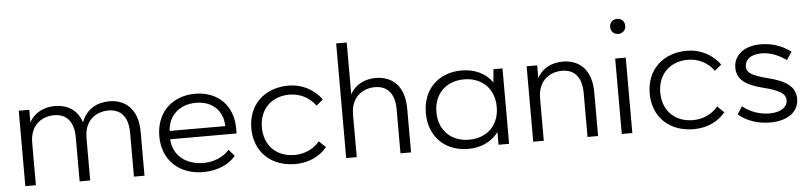

<svg xmlns="http://www.w3.org/2000/svg" viewBox="-45 -1009 5338 1268"><g transform="rotate(-5 2624.0 -375.0)"><path d="M440 -290V0H510V-280C510 -410 600 -450 670 -450C740 -450 800 -410 800 -290V0H870V-290C870 -450 780 -510 680 -510C604 -510 529 -476 496 -386C468 -475 397 -510 320 -510C254 -510 187 -484 150 -416V-500H80V0H150V-280C150 -410 240 -450 310 -450C380 -450 440 -410 440 -290Z M990 -250C990 -94 1098 10 1260 10C1350 10 1431 -24 1475 -79L1438 -122C1399 -78 1337 -51 1270 -50C1148 -49 1065 -119 1060 -225H1500V-260C1500 -410 1400 -510 1250 -510C1094 -510 990 -406 990 -250ZM1061 -280C1067 -383 1142 -450 1250 -450C1358 -450 1428 -383 1430 -280Z M2080 -84 2036 -126C1998 -79 1938 -50 1870 -50C1750 -50 1670 -130 1670 -250C1670 -370 1750 -450 1870 -450C1941 -450 2004 -416 2042 -362L2087 -399C2038 -468 1957 -510 1870 -510C1708 -510 1600 -406 1600 -250C1600 -94 1708 10 1870 10C1957 10 2033 -25 2080 -84Z M2207 0H2277V-280C2277 -410 2367 -450 2437 -450C2507 -450 2567 -410 2567 -290V0H2637V-290C2637 -450 2547 -510 2447 -510C2381 -510 2314 -484 2277 -416V-760H2207Z M3217 0H3287V-500H3227L3219 -413C3176 -474 3105 -510 3017 -510C2861 -510 2757 -406 2757 -250C2757 -94 2861 10 3017 10C3103 10 3173 -25 3217 -84ZM3027 -50C2907 -50 2827 -130 2827 -250C2827 -370 2907 -450 3027 -450C3147 -450 3227 -370 3227 -250C3227 -130 3147 -50 3027 -50Z M3807 -290V0H3877V-290C3877 -450 3787 -510 3687 -510C3621 -510 3554 -484 3517 -416V-500H3447V0H3517V-280C3517 -410 3607 -450 3677 -450C3747 -450 3807 -410 3807 -290Z M4034 -500V0H4104V-500ZM4069 -760C4040 -760 4019 -739 4019 -710C4019 -681 4040 -660 4069 -660C4098 -660 4119 -681 4119 -710C4119 -739 4098 -760 4069 -760Z M4721 -84 4677 -126C4639 -79 4579 -50 4511 -50C4391 -50 4311 -130 4311 -250C4311 -370 4391 -450 4511 -450C4582 -450 4645 -416 4683 -362L4728 -399C4679 -468 4598 -510 4511 -510C4349 -510 4241 -406 4241 -250C4241 -94 4349 10 4511 10C4598 10 4674 -25 4721 -84Z M4999 -510C4879 -510 4819 -445 4819 -371C4819 -299 4865 -253 4993 -222C5108 -194 5138 -165 5138 -127C5138 -85 5097 -50 5018 -50C4955 -50 4890 -72 4840 -113L4808 -62C4858 -18 4932 10 5018 10C5143 10 5208 -52 5208 -129C5208 -208 5153 -252 5027 -283C4915 -311 4889 -335 4889 -371C4889 -413 4922 -450 4999 -450C5059 -450 5116 -425 5163 -391L5198 -443C5146 -484 5076 -510 4999 -510Z"/></g></svg>

Font: Gully Light
Style: Regular
Weight: 300
Designer: jaikishan Patel
Foundry: MagicType
Version: Version 1.000;Glyphs 3.2 (3242)